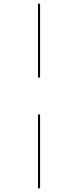

<svg xmlns="http://www.w3.org/2000/svg" viewBox="-20 -731 423 1040"><path d="M186 -311V-711H197V-311ZM186 289V-111H197V289Z"/></svg>

Font: EauTestInfant Hairline
Style: Italic
Weight: 250
Italic angle: -12°
Designer: Christian Thalmann (Catharsis Fonts)
Version: Version 0.001;PS 000.001;hotconv 1.0.88;makeotf.lib2.5.64775